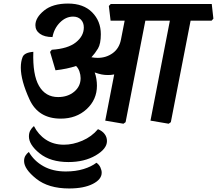

<svg xmlns="http://www.w3.org/2000/svg" viewBox="-20 -672 1227 1086"><path d="M1177.7 -649.4 1187 -566.4 1176.8 -555.2H1058.1L946.3 19L934.1 27.8L831.1 10.3L940.9 -555.2H802.2L690.4 19L678.2 27.8L575.2 10.3L626 -251Q615.2 -249 607.4 -248.3Q599.6 -247.6 590.3 -247.6Q570.8 -247.6 554.2 -251Q537.6 -254.4 515.6 -262.2Q522 -246.1 525.1 -225.8Q528.3 -205.6 528.3 -187.5Q528.3 -108.4 470 -54.7Q411.6 -1 323.7 -1Q196.8 -1 147.2 -108.9Q97.7 -216.8 97.7 -289.6Q97.7 -324.2 107.9 -349.6Q118.2 -375 168.5 -378.9Q164.1 -249 200.7 -186Q237.3 -123 308.6 -123Q363.3 -123 399.7 -153.3Q436 -183.6 436 -230Q436 -248.5 429.4 -267.6Q422.9 -286.6 410.2 -298.8Q385.7 -290.5 356.7 -284.4Q327.6 -278.3 293.9 -274.4L263.2 -378.4L272.9 -390.6Q364.3 -396.5 409.2 -432.4Q454.1 -468.3 454.1 -516.6Q454.1 -544.4 437.5 -561.3Q420.9 -578.1 393.6 -578.1Q352.5 -578.1 319.3 -544.9Q286.1 -511.7 276.9 -462.4Q231.4 -462.4 205.8 -481Q180.2 -499.5 180.2 -529.3Q180.2 -572.3 229 -612.1Q277.8 -651.9 364.7 -651.9Q452.1 -651.9 501.2 -602.3Q550.3 -552.7 550.3 -478.5Q550.3 -424.3 534.2 -397.5Q518.1 -370.6 497.1 -348.1Q506.8 -346.2 515.9 -345.5Q524.9 -344.7 532.7 -344.7Q580.6 -344.7 617.4 -371.3Q654.3 -397.9 664.1 -447.8L685.1 -555.2H605.5L595.7 -638.2L606.4 -649.4ZM585 126Q585 169.9 521 207.3Q457 244.6 367.2 244.6Q265.6 244.6 204.6 195.8Q143.6 147 143.6 99.6Q143.6 80.1 151.4 65.9Q159.2 51.8 171.9 41Q196.3 89.4 239.5 117.9Q282.7 146.5 341.8 146.5Q392.6 146.5 445.6 123.8Q498.5 101.1 534.2 58.6Q558.1 68.4 571.5 85.7Q585 103 585 126ZM351.6 297.9Q407.7 297.9 452.4 284.2Q497.1 270.5 525.4 248.5Q540.5 258.8 547.9 274.9Q555.2 291 555.2 304.7Q555.2 342.8 504.6 368.4Q454.1 394 371.1 394Q253.9 394 185.1 339.1Q116.2 284.2 116.2 238.8Q116.2 221.7 123.5 209.2Q130.9 196.8 143.1 187.5Q172.4 238.3 225.6 268.1Q278.8 297.9 351.6 297.9Z"/></svg>

Font: Sitara
Style: Bold Italic
Weight: 700
Italic angle: -11°
Designer: Neelakash Kshetrimayum
Foundry: Neelakash Kshetrimayum
Version: Version 1.000;PS Version 1.000;PS 1.0;hotconv 1.;hotconv 1.0